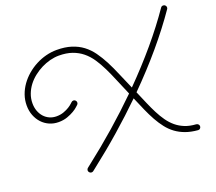

<svg xmlns="http://www.w3.org/2000/svg" viewBox="-129 -929 1280 1139"><g transform="rotate(-20 510.5 -359.0)"><path d="M963.9 -3.9Q963.9 3.4 958.5 9.3Q953.1 15.1 945.3 14.2Q901.9 10.7 868.2 -1.5Q834.5 -13.7 807.9 -33.2Q781.2 -52.7 760.3 -79.6Q739.3 -106.4 720.9 -139.4Q702.6 -172.4 685.5 -211.2Q668.5 -250 649.9 -293.9Q567.9 -213.9 479.2 -136.2Q390.6 -58.6 293.9 16.6Q287.6 21.5 283.4 24.9Q279.3 28.3 276.4 30.3Q273.4 32.2 271 33Q268.6 33.7 265.6 33.7Q258.3 33.7 252.7 28.1Q247.1 22.5 247.1 15.1Q247.1 10.3 250.5 4.9Q251.5 3.4 252.2 2.7Q252.9 2 254.9 0.2Q256.8 -1.5 260.3 -4.2Q263.7 -6.8 270.5 -12.2Q369.1 -88.9 460 -168.5Q550.8 -248 634.3 -330.1Q633.3 -331.5 633.1 -333.3Q632.8 -335 631.8 -336.4Q610.8 -383.8 592.8 -428Q574.7 -472.2 555.9 -510.7Q537.1 -549.3 515.6 -581.3Q494.1 -613.3 466.3 -636Q438.5 -658.7 402.6 -671.4Q366.7 -684.1 319.3 -684.1Q292 -684.1 263.4 -676.8Q234.9 -669.4 208 -656Q181.2 -642.6 157 -623.5Q132.8 -604.5 114.7 -580.8Q96.7 -557.1 86.2 -529.3Q75.7 -501.5 75.7 -471.2Q75.7 -444.3 84 -422.1Q92.3 -399.9 106.9 -383.8Q121.6 -367.7 141.4 -358.9Q161.1 -350.1 184.6 -350.1Q210 -350.1 230.5 -357.7Q251 -365.2 265.4 -374.3Q279.8 -383.3 287.8 -391.1Q295.9 -398.9 296.4 -398.9Q301.8 -404.3 309.6 -404.3Q316.9 -404.3 322.3 -398.7Q327.6 -393.1 327.6 -385.7Q327.6 -377.9 322.3 -372.6Q320.8 -371.6 310.8 -362.1Q300.8 -352.5 282.7 -341.8Q264.6 -331.1 240 -322.3Q215.3 -313.5 184.6 -313.5Q153.8 -313.5 127.2 -325.2Q100.6 -336.9 81.1 -357.9Q61.5 -378.9 50.3 -407.7Q39.1 -436.5 39.1 -470.7Q39.1 -505.4 50.3 -537.1Q61.5 -568.8 81.3 -596.7Q101.1 -624.5 127.7 -647.2Q154.3 -669.9 185.3 -686.3Q216.3 -702.6 250.2 -711.4Q284.2 -720.2 318.4 -720.2Q370.6 -720.2 410.4 -707.5Q450.2 -694.8 480.7 -671.9Q511.2 -648.9 534.9 -616Q558.6 -583 579.3 -543Q600.1 -502.9 619.6 -456.1Q639.2 -409.2 662.1 -357.9Q758.8 -455.6 840.3 -552.2Q921.9 -648.9 987.3 -744.1Q992.7 -752 1002.4 -752Q1010.7 -752 1015.9 -746.3Q1021 -740.7 1021 -733.9Q1021 -727.1 1017.6 -723.1Q949.7 -624.5 864.7 -523.9Q779.8 -423.3 678.2 -321.8Q695.3 -281.7 711.2 -244.6Q727.1 -207.5 743.7 -175Q760.3 -142.6 779.3 -115.7Q798.3 -88.9 822 -69.1Q845.7 -49.3 876 -37.1Q906.2 -24.9 945.3 -22.5Q953.1 -22 958.5 -16.8Q963.9 -11.7 963.9 -3.9Z"/></g></svg>

Font: Sacramento
Style: Regular
Weight: 400
Designer: Astigmatic (AOETI)
Foundry: Astigmatic (AOETI)
Version: Version 1.000